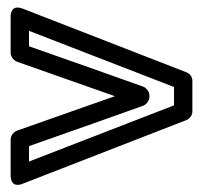

<svg xmlns="http://www.w3.org/2000/svg" viewBox="-20 -594 553 523"><path d="M454 -357V-307L59 -154V-196L235 -258L370 -306C380 -310 387 -321 387 -330V-334C387 -345 378 -355 370 -358L235 -406L59 -468V-510ZM504 -374C504 -384 498 -393 488 -397L43 -570C6 -585 9 -547 9 -547V-450C9 -441 16 -430 26 -426L219 -358L293 -332L219 -306L26 -238C18 -235 9 -225 9 -214V-117C9 -77 43 -94 43 -94L488 -267C497 -271 504 -280 504 -290Z"/></svg>

Font: Falling Sky
Style: Ou
Weight: 400
Designer: Paul D. Hunt
Foundry: Adobe Systems Incorporated
Version: Version 1.02